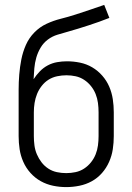

<svg xmlns="http://www.w3.org/2000/svg" viewBox="-20 -755 540 783"><path d="M250 8Q277 8 304 2.5Q331 -3 354.5 -16Q378 -29 396 -49.5Q414 -70 425 -95Q436 -120 440 -146.5Q444 -173 444 -200V-297Q444 -324 440 -350.5Q436 -377 425.5 -401.5Q415 -426 397 -446.5Q379 -467 356 -480.5Q333 -494 306.5 -499.5Q280 -505 253 -505Q233 -505 213 -501.5Q193 -498 175 -488.5Q157 -479 142.5 -464Q128 -449 117 -432Q118 -454 120 -476.5Q122 -499 128 -520Q134 -541 145.5 -560.5Q157 -580 175 -593.5Q193 -607 214.5 -613.5Q236 -620 257.5 -626Q279 -632 300 -638.5Q321 -645 342.5 -652Q364 -659 385 -666.5Q406 -674 426 -682L405 -735Q376 -725 346.5 -715Q317 -705 287.5 -695.5Q258 -686 228 -678.5Q198 -671 170 -658Q142 -645 120 -622.5Q98 -600 85.5 -571.5Q73 -543 67 -512.5Q61 -482 58.5 -451Q56 -420 56 -389Q56 -358 56 -327Q56 -320 56 -312.5Q56 -305 56 -297V-200Q56 -173 60 -146.5Q64 -120 75 -95Q86 -70 104.5 -49.5Q123 -29 146.5 -16Q170 -3 196.5 2.5Q223 8 250 8ZM250 -49Q231 -49 212 -53Q193 -57 177 -67.5Q161 -78 149.5 -93Q138 -108 130.5 -125.5Q123 -143 120.5 -162Q118 -181 118 -200V-297Q118 -316 121 -335Q124 -354 131 -371.5Q138 -389 150 -404.5Q162 -420 178 -430Q194 -440 213 -444Q232 -448 251 -448Q270 -448 288.5 -444Q307 -440 323 -429.5Q339 -419 351 -404Q363 -389 370 -371.5Q377 -354 379.5 -335Q382 -316 382 -297V-200Q382 -181 379.5 -162Q377 -143 370 -125.5Q363 -108 351 -93Q339 -78 323 -67.5Q307 -57 288 -53Q269 -49 250 -49Z"/></svg>

Font: Iosevka SS09 Light
Style: Regular
Weight: 300
Monospace: yes
Designer: Belleve Invis
Foundry: Belleve Invis
Version: Version 5.2.1; ttfautohint (v1.8.3)